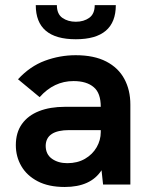

<svg xmlns="http://www.w3.org/2000/svg" viewBox="-20 -717 584 746"><path d="M231.5 9.5Q168.5 9.5 126.2 -12.8Q84 -35 62.8 -71.8Q41.5 -108.5 41.5 -153Q41.5 -202 65.2 -235.2Q89 -268.5 131.8 -285.2Q174.5 -302 232.5 -302H371.5Q371.5 -355.5 344.5 -378Q317 -402 265.5 -402Q189.5 -402 134 -339.5L50 -409Q96.5 -459.5 154.5 -481Q212.5 -502.5 274 -502.5Q345.5 -502.5 392.8 -478Q440 -453.5 463.2 -410.2Q486.5 -367 486.5 -310.5V0H380.5L374.5 -55.5Q332.5 9.5 231.5 9.5ZM241.5 -83Q281 -83 310.2 -100Q339.5 -117 355.5 -144.8Q371.5 -172.5 371.5 -204V-211.5H249Q159 -211.5 157.5 -151Q157.5 -117.5 181.8 -100.2Q206 -83 241.5 -83ZM274.5 -564.5Q119 -564.5 119 -697H201Q201 -662.5 222.5 -647.5Q244 -632.5 274.5 -632.5Q305.5 -632.5 326.8 -647.8Q348 -663 348 -697H430Q430 -564.5 274.5 -564.5Z"/></svg>

Font: Acari Sans Neue
Style: Bold
Weight: 700
Designer: Alfredo Marco Pradil (font), Cristiano Sobral (main changes)
Foundry: Hanken Design Co. (font), Cristiano Sobral (main changes)
Version: Version 2.459;March 19, 2022;FontCreator 14.0.0.2808 64-bit;